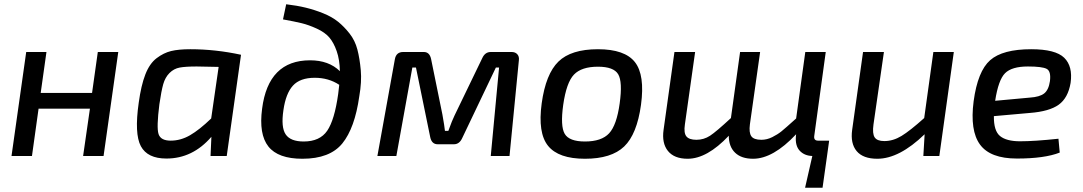

<svg xmlns="http://www.w3.org/2000/svg" viewBox="-20 -732 5083 901"><path d="M535 -488 466 0H370L402 -222H161L130 0H34L103 -488H198L171 -296H412L439 -488Z M1044 0H968L972 -90Q884 12 761 12Q672 12 641 -46Q610 -104 631 -250Q642 -331 662 -382.5Q682 -434 715 -459Q748 -484 783 -492.5Q818 -501 873 -501Q991 -501 1111 -475ZM971 -176 1006 -418Q914 -420 903 -420Q851 -420 823.5 -415Q796 -410 775.5 -389.5Q755 -369 746 -337Q737 -305 728 -243Q714 -134 724 -103Q734 -72 781 -72Q828 -72 872 -97.5Q916 -123 971 -176Z M1308 -641 1323 -712Q1374 -706 1415 -696Q1456 -686 1497 -669.5Q1538 -653 1566.5 -630Q1595 -607 1620.5 -574.5Q1646 -542 1657 -500Q1668 -458 1673 -403Q1678 -348 1666 -280Q1645 -131 1586.5 -59Q1528 13 1399 13Q1285 13 1239.5 -44.5Q1194 -102 1210 -222Q1239 -449 1435 -449Q1523 -449 1575 -398Q1574 -452 1560 -492Q1546 -532 1525.5 -556Q1505 -580 1467 -597.5Q1429 -615 1396 -623Q1363 -631 1308 -641ZM1405 -68Q1481 -68 1515.5 -118.5Q1550 -169 1567 -291Q1571 -322 1572 -334Q1522 -367 1457 -367Q1388 -367 1354.5 -330Q1321 -293 1310 -215Q1298 -135 1320.5 -101.5Q1343 -68 1405 -68Z M2283 -488H2381Q2398 -488 2407.5 -477.5Q2417 -467 2415 -450L2371 0H2283L2322 -415H2307L2149 -84Q2136 -55 2110 -55H2034Q2006 -55 1999 -88L1932 -415H1915L1840 0H1751L1833 -454Q1839 -488 1872 -488H1969Q1996 -488 2003 -455L2056 -195Q2066 -139 2068 -118H2084Q2102 -168 2113 -190L2243 -459Q2256 -488 2283 -488Z M2988 -240Q2969 -102 2909 -44.5Q2849 13 2725 13Q2601 13 2552 -47.5Q2503 -108 2522 -247Q2541 -385 2600.5 -443Q2660 -501 2786 -501Q2912 -501 2959.5 -440.5Q3007 -380 2988 -240ZM2786 -419Q2709 -419 2673.5 -382Q2638 -345 2623 -240Q2609 -140 2630 -104Q2651 -68 2725 -68Q2803 -68 2838.5 -106.5Q2874 -145 2888 -247Q2902 -348 2881 -383.5Q2860 -419 2786 -419Z M3871 -72 3861 0 3840 149H3758L3792 0Q3755 -1 3733 -24.5Q3711 -48 3715 -93L3716 -102Q3608 13 3514 13Q3459 13 3429.5 -15.5Q3400 -44 3400 -95Q3298 13 3207 13Q3144 13 3114.5 -23.5Q3085 -60 3094 -123L3145 -488H3242L3194 -148Q3188 -108 3201 -92Q3214 -76 3248 -76Q3283 -76 3312 -95Q3341 -114 3410 -178L3453 -488H3547L3499 -148Q3494 -110 3505.5 -93Q3517 -76 3553 -76Q3579 -76 3604 -88.5Q3629 -101 3647 -115.5Q3665 -130 3716 -176L3759 -488H3855L3801 -94Q3798 -72 3819 -72Z M4456 -488 4388 0H4313L4319 -102Q4200 13 4097 13Q4030 13 4000 -23Q3970 -59 3979 -123L4030 -488H4128L4079 -148Q4073 -105 4084.5 -87.5Q4096 -70 4130 -70Q4171 -70 4210.5 -94Q4250 -118 4317 -178L4360 -488Z M4947 -81 4953 -16Q4882 12 4752 12Q4627 12 4579 -53.5Q4531 -119 4549 -257Q4568 -398 4626.5 -449.5Q4685 -501 4819 -501Q4933 -501 4974 -461Q5015 -421 5004 -343Q4992 -272 4948 -240.5Q4904 -209 4813 -202L4644 -187Q4643 -118 4673 -93.5Q4703 -69 4767 -69Q4835 -69 4947 -81ZM4650 -259 4813 -274Q4859 -277 4880 -293.5Q4901 -310 4907 -351Q4913 -398 4891.5 -409Q4870 -420 4804 -420Q4728 -420 4696.5 -388.5Q4665 -357 4650 -259Z"/></svg>

Font: Exo 2.0 Medium
Style: Italic
Weight: 500
Italic angle: -8°
Designer: Natanael Gama
Version: Version 1.001;PS 001.001;hotconv 1.0.70;makeotf.lib2.5.58329